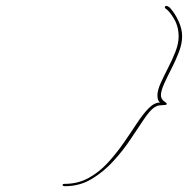

<svg xmlns="http://www.w3.org/2000/svg" viewBox="-20 -558 647 661"><path d="M204 83Q196 83 195.5 79Q195 75 202 75Q248 75 284.5 55Q321 35 350.5 3Q380 -29 405 -65Q430 -101 451 -133Q472 -165 491.5 -185Q511 -205 531 -205Q522 -211 522 -230Q522 -247 533 -271.5Q544 -296 558.5 -324Q573 -352 584 -380Q595 -408 595 -432Q595 -467 579 -493.5Q563 -520 552 -527Q545 -532 548.5 -536Q552 -540 560 -535Q565 -533 576.5 -517Q588 -501 597.5 -478.5Q607 -456 607 -432Q607 -408 596 -379Q585 -350 570.5 -322Q556 -294 545 -269.5Q534 -245 534 -230Q534 -216 548 -207Q564 -196 539 -196Q535 -196 527.5 -195Q520 -194 511 -188Q496 -178 475.5 -147.5Q455 -117 429 -78Q403 -39 369.5 -2.5Q336 34 295 58.5Q254 83 204 83Z"/></svg>

Font: Kapakana Light
Style: Regular
Weight: 300
Designer: Kyosuke Nagai
Version: Version 1.000